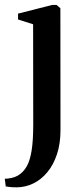

<svg xmlns="http://www.w3.org/2000/svg" viewBox="-57 -542 350 803"><path d="M13.5 241.5Q3.5 241.5 -6 241Q-15.5 240.5 -23 239.2Q-30.5 238 -33 237.5L-37 205.5Q-28.5 206 -11.8 202.8Q5 199.5 19 191.5Q40.5 178.5 54.5 154.2Q68.5 130 75.2 87.8Q82 45.5 82 -20.5L81.5 -440.5L18.5 -460.5V-485L162 -521.5H179.5L195.5 -507.5L196 2Q196 59 181.2 103.2Q166.5 147.5 141 178.2Q115.5 209 82.8 225Q50 241 13.5 241.5Z"/></svg>

Font: Merriweather 120pt SemiBold
Style: Regular
Weight: 600
Version: Version 2.100